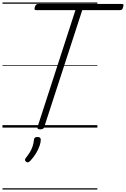

<svg xmlns="http://www.w3.org/2000/svg" viewBox="-20 -1030 1017 1550"><path d="M304 14Q277 14 283 -5L589 -948H274Q262 -948 259.5 -954Q257 -960 261 -973Q266 -987 272 -992.5Q278 -998 289 -998H962Q975 -998 976.5 -992Q978 -986 974 -973Q971 -959 965 -953.5Q959 -948 947 -948H644L337 -5Q334 5 327 9.5Q320 14 304 14ZM191 276Q183 270 182 262.5Q181 255 187 247Q207 222 220.5 200Q234 178 242.5 153.5Q251 129 254 99Q255 86 262.5 81Q270 76 282 76Q297 76 303.5 82.5Q310 89 309 101Q309 119 299.5 147Q290 175 271.5 206.5Q253 238 224 269Q216 277 207.5 280Q199 283 191 276ZM0 490H766V500H0ZM0 -20H766V0H0ZM0 -505H766V-500H0ZM0 -1010H766V-1000H0Z"/></svg>

Font: Playwrite RO Guides
Style: Regular
Weight: 400
Designer: Veronika Burian, José Scaglione
Foundry: TypeTogether
Version: Version 1.003